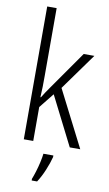

<svg xmlns="http://www.w3.org/2000/svg" viewBox="-105 -811 612 1082"><g transform="rotate(10 200.5 -269.5)"><path d="M128 -373Q128 -341 127.5 -311Q127 -281 125 -250H128Q138 -266 148 -281.5Q158 -297 169 -312L323 -532H384L233 -322L397 0H337L196 -279L128 -194V0H74V-760H128ZM254 70Q245 105 227.5 147Q210 189 189 221H158V211Q165 194 173.5 166.5Q182 139 188.5 110Q195 81 197 61H254Z"/></g></svg>

Font: Noto Sans Georgian Condensed Light
Style: Regular
Weight: 300
Width: 3
Designer: Monotype Design Team, Akaki Razmadze
Foundry: Google LLC
Version: Version 2.005; ttfautohint (v1.8.4.7-5d5b)